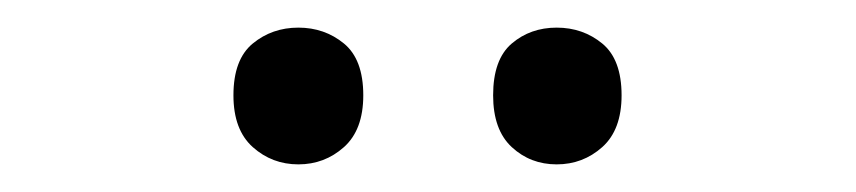

<svg xmlns="http://www.w3.org/2000/svg" viewBox="-20 -750 620 139"><path d="M149 -681Q149 -707 163 -718.5Q177 -730 196 -730Q215 -730 229 -718.5Q243 -707 243 -681Q243 -656 229 -643.5Q215 -631 196 -631Q177 -631 163 -643.5Q149 -656 149 -681ZM337 -681Q337 -707 350.5 -718.5Q364 -730 383 -730Q402 -730 416 -718.5Q430 -707 430 -681Q430 -656 416 -643.5Q402 -631 383 -631Q364 -631 350.5 -643.5Q337 -656 337 -681Z"/></svg>

Font: Noto Sans Lydian
Style: Regular
Weight: 400
Designer: Monotype Design Team
Foundry: Monotype Imaging Inc.
Version: Version 2.002; ttfautohint (v1.8.4.7-5d5b)